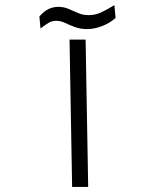

<svg xmlns="http://www.w3.org/2000/svg" viewBox="-20 -739 626 759"><path d="M265.1 0 254.9 -582.5H318.4L328.6 0ZM324.7 -624Q296.9 -624 275.4 -632.3Q253.9 -640.6 236.6 -648.7Q219.2 -656.7 203.1 -656.7Q185.1 -656.7 171.9 -648.7Q158.7 -640.6 140.1 -626.5L135.7 -673.8Q155.8 -696.3 173.6 -704.1Q191.4 -711.9 210.4 -711.9Q232.4 -711.9 251 -703.9Q269.5 -695.8 288.6 -687.5Q307.6 -679.2 330.1 -679.2Q357.4 -679.2 381.3 -690.7Q405.3 -702.1 432.1 -718.8L437 -668Q413.1 -647 382.6 -635.5Q352.1 -624 324.7 -624Z"/></svg>

Font: Cascadia Code NF Light
Style: Regular
Weight: 300
Monospace: yes
Designer: Aaron Bell
Foundry: Saja Typeworks
Version: Version 2404.023; ttfautohint (v1.8.4)